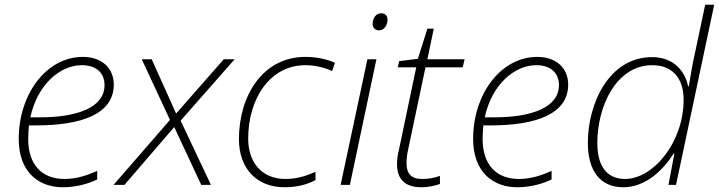

<svg xmlns="http://www.w3.org/2000/svg" viewBox="-20 -780 3033 810"><path d="M245 10C303 10 356 -6 390 -23V-59C353 -43 308 -25 252 -25C157 -25 99 -85 99 -194C99 -215 101 -237 102 -251H133C322 -251 460 -298 460 -423C460 -493 409 -540 330 -540C175 -540 59 -382 59 -194C59 -52 145 10 245 10ZM148 -285H108C138 -425 235 -505 325 -505C389 -505 421 -470 421 -421C421 -326 305 -285 148 -285Z M459 0H505L715 -244L829 0H870L742 -271L970 -530H924L723 -301L620 -530H578L697 -274Z M1181 10C1236 10 1278 -3 1311 -20V-55C1270 -37 1231 -25 1184 -25C1081 -25 1027 -99 1027 -195C1027 -365 1120 -505 1268 -505C1305 -505 1349 -496 1381 -480L1393 -515C1359 -531 1313 -540 1268 -540C1090 -540 988 -378 988 -193C988 -74 1058 10 1181 10Z M1580 -652C1601 -652 1615 -675 1615 -697C1615 -712 1607 -724 1588 -724C1564 -724 1552 -700 1552 -679C1552 -662 1563 -652 1580 -652ZM1417 0H1456L1568 -530H1530Z M1757 10C1790 10 1816 3 1836 -4V-38C1814 -30 1791 -25 1760 -25C1714 -25 1695 -49 1695 -91C1695 -108 1697 -129 1702 -150L1775 -496H1932L1940 -530H1783L1810 -659H1783L1743 -532L1664 -522L1658 -496H1736L1663 -148C1657 -126 1655 -105 1655 -87C1655 -23 1690 10 1757 10Z M2162 10C2220 10 2273 -6 2307 -23V-59C2270 -43 2225 -25 2169 -25C2074 -25 2016 -85 2016 -194C2016 -215 2018 -237 2019 -251H2050C2239 -251 2377 -298 2377 -423C2377 -493 2326 -540 2247 -540C2092 -540 1976 -382 1976 -194C1976 -52 2062 10 2162 10ZM2065 -285H2025C2055 -425 2152 -505 2242 -505C2306 -505 2338 -470 2338 -421C2338 -326 2222 -285 2065 -285Z M2609 10C2706 10 2779 -65 2822 -132H2825L2800 0H2832L2993 -760H2955L2911 -552C2901 -508 2893 -461 2886 -416H2883C2871 -475 2826 -539 2731 -539C2551 -539 2460 -346 2460 -177C2460 -62 2510 10 2609 10ZM2617 -25C2539 -25 2500 -80 2500 -177C2500 -332 2580 -505 2732 -505C2812 -505 2864 -455 2864 -359C2864 -180 2736 -25 2617 -25Z"/></svg>

Font: Noto Sans ExtraLight
Style: Italic
Weight: 200
Italic angle: -12°
Designer: Monotype Design Team
Foundry: Monotype Imaging Inc.
Version: Version 2.013